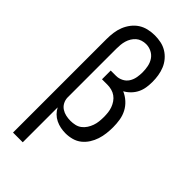

<svg xmlns="http://www.w3.org/2000/svg" viewBox="-294 -808 1088 1088"><g transform="rotate(45 250.0 -264.0)"><path d="M64 215V-535Q64 -561 67.5 -587Q71 -613 80.5 -637Q90 -661 106 -682Q122 -703 143.5 -717Q165 -731 191 -737Q217 -743 243 -743Q268 -743 292.5 -738Q317 -733 338.5 -720Q360 -707 376.5 -687.5Q393 -668 402.5 -645Q412 -622 416 -597Q420 -572 420 -547Q420 -524 416.5 -501Q413 -478 403 -457.5Q393 -437 376.5 -420Q360 -403 340 -392Q366 -381 387.5 -361.5Q409 -342 422 -317Q435 -292 439.5 -264Q444 -236 444 -208Q444 -182 441 -156.5Q438 -131 430 -106.5Q422 -82 408 -60Q394 -38 374 -22Q354 -6 328.5 1Q303 8 277 8Q257 8 237 4Q217 0 198.5 -9Q180 -18 165.5 -32.5Q151 -47 142 -65V215ZM247 -62Q265 -62 283 -66Q301 -70 315.5 -81Q330 -92 340 -107.5Q350 -123 356 -140Q362 -157 364 -175Q366 -193 366 -211Q366 -229 364 -246.5Q362 -264 356 -280.5Q350 -297 340 -311.5Q330 -326 316 -336Q302 -346 285 -350.5Q268 -355 250 -355H207V-425H250Q271 -425 291 -435Q311 -445 322.5 -463Q334 -481 338 -502.5Q342 -524 342 -545Q342 -568 337.5 -591Q333 -614 320.5 -633Q308 -652 287 -662.5Q266 -673 243 -673Q227 -673 211 -668Q195 -663 183 -652.5Q171 -642 162.5 -628Q154 -614 149.5 -598.5Q145 -583 143.5 -567Q142 -551 142 -535V-146V-142Q143 -123 152 -106.5Q161 -90 176.5 -80Q192 -70 210 -66Q228 -62 247 -62Z"/></g></svg>

Font: Iosevka SS04
Style: Regular
Weight: 400
Monospace: yes
Designer: Belleve Invis
Foundry: Belleve Invis
Version: Version 19.0.0; ttfautohint (v1.8.4)